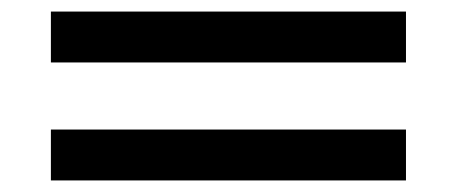

<svg xmlns="http://www.w3.org/2000/svg" viewBox="-20 -419 790 332"><path d="M682 -107V-195H68V-107ZM682 -311V-399H68V-311Z"/></svg>

Font: XITS Math
Style: Bold
Weight: 700
Designer: MicroPress Inc., with final additions and corrections provided by Coen Hoffman, Elsevier (retired)
Version: Version 1.302